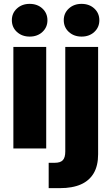

<svg xmlns="http://www.w3.org/2000/svg" viewBox="-20 -764 574 988"><path d="M48.8 0V-522.5H217.8V0ZM132.8 -575.7Q93.3 -575.7 67.1 -599.6Q41 -623.5 41 -660.2Q41 -696.3 67.1 -720.2Q93.3 -744.1 132.3 -744.1Q172.4 -744.1 198.2 -720.2Q224.1 -696.3 224.1 -659.7Q224.1 -623.5 198.2 -599.6Q172.4 -575.7 132.8 -575.7ZM315.9 -522.5H484.9V29.8Q484.9 88.4 462.4 127Q439.9 165.5 396.5 184.8Q353 204.1 289.1 204.1H230.5V73.7H261.7Q291 73.7 303.5 60.1Q315.9 46.4 315.9 15.6ZM399.9 -575.7Q360.4 -575.7 334.2 -599.6Q308.1 -623.5 308.1 -660.2Q308.1 -696.3 334.2 -720.2Q360.4 -744.1 399.4 -744.1Q439.5 -744.1 465.3 -720.2Q491.2 -696.3 491.2 -659.7Q491.2 -623.5 465.3 -599.6Q439.5 -575.7 399.9 -575.7Z"/></svg>

Font: Inter 28pt ExtraBold
Style: Regular
Weight: 800
Designer: Rasmus Andersson
Foundry: rsms
Version: Version 4.001;git-66647c0bb